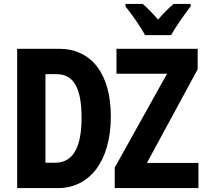

<svg xmlns="http://www.w3.org/2000/svg" viewBox="-20 -964 1100 984"><path d="M723 -784H857C880 -826 927 -893 957 -931V-944H870C844 -922 821 -899 790 -864C761 -897 735 -924 711 -944H623V-931C654 -893 703 -824 723 -784ZM68 0H277C437 0 548 -135 548 -367C548 -587 448 -714 282 -714H68ZM568 0H997V-129H733L993 -609V-714H577V-586H836L568 -105ZM263 -130H213V-584H269C357 -584 398 -515 398 -360C398 -214 357 -130 263 -130Z"/></svg>

Font: Noto Sans Mono Condensed ExtraBold
Style: Regular
Weight: 800
Width: 3
Designer: Monotype Design Team
Foundry: Monotype Imaging Inc.
Version: Version 2.014